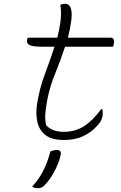

<svg xmlns="http://www.w3.org/2000/svg" viewBox="-20 -725 640 1015"><path d="M128 -526H283Q288 -545 292 -565Q296 -585 299 -606Q306 -657 299 -700Q312 -705 326 -705Q335 -705 343.5 -698.5Q352 -692 356.5 -673Q361 -654 357 -618Q354 -595 349.5 -572Q345 -549 339 -526H563Q577 -526 581 -516Q585 -506 581 -490L578 -478H324Q300 -405 271 -334.5Q242 -264 229 -192Q220 -144 219 -117Q218 -90 224 -63Q238 -47 261.5 -37.5Q285 -28 316 -28Q377 -28 423.5 -57.5Q470 -87 515 -148H521Q523 -137 523 -125.5Q523 -114 521 -107Q517 -91 509.5 -79.5Q502 -68 481 -47Q456 -22 416 -3.5Q376 15 317 15Q254 15 220.5 -11Q187 -37 177.5 -80.5Q168 -124 176 -176Q190 -262 217.5 -334Q245 -406 268 -478H206Q151 -478 135 -487.5Q119 -497 123 -515Q124 -521 128 -526ZM246 76Q254 72 262 70Q270 68 281 68Q308 68 300 98Q289 143 265 186Q241 229 215 255Q207 264 197.5 267Q188 270 179 270Q160 270 150 261Q217 191 246 76Z"/></svg>

Font: Recursive Mn Csl St Lt
Style: Italic
Weight: 300
Italic angle: -15°
Monospace: yes
Version: Version 1.079;hotconv 1.0.112;makeotfexe 2.5.65598; ttfautoh